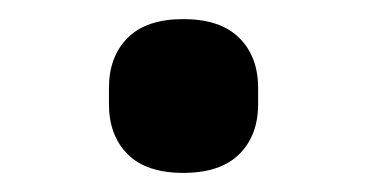

<svg xmlns="http://www.w3.org/2000/svg" viewBox="-20 -405 387 203"><path d="M95.2 -294.9V-312Q95.2 -345.2 115 -365Q134.8 -384.8 173.8 -384.8Q212.9 -384.8 232.9 -365Q252.9 -345.2 252.9 -312V-294.9Q252.9 -261.7 232.9 -241.9Q212.9 -222.2 173.8 -222.2Q134.8 -222.2 115 -241.9Q95.2 -261.7 95.2 -294.9Z"/></svg>

Font: Anuphan SemiBold
Style: Bold
Weight: 600
Designer: Mike Abbink, Paul van der Laan, Pieter van Rosmalen, Mint Tantisuwanna
Foundry: Bold Monday; Cadson Demak
Version: Version 3.002;hotconv 1.0.109;makeotfexe 2.5.65596